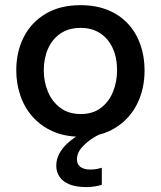

<svg xmlns="http://www.w3.org/2000/svg" viewBox="-20 -530 638 761"><path d="M301 12Q237 12 189 -9.5Q141 -31 108.8 -67.8Q76.5 -104.5 60.5 -151.8Q44.5 -199 44.5 -251Q44.5 -325.5 74.5 -383.8Q104.5 -442 161.5 -475.8Q218.5 -509.5 299 -509.5Q360.5 -509.5 408 -490Q455.5 -470.5 487.8 -435.2Q520 -400 536.5 -353Q553 -306 553 -251Q553 -176.5 523 -117Q493 -57.5 436.2 -22.8Q379.5 12 301 12ZM300.5 -78Q348.5 -78 380.5 -102.8Q412.5 -127.5 428.2 -167Q444 -206.5 444 -251Q444 -302.5 426.2 -340.2Q408.5 -378 376.2 -398.8Q344 -419.5 300 -419.5Q252.5 -419.5 219.8 -397.2Q187 -375 170.2 -336.8Q153.5 -298.5 153.5 -251Q153.5 -206.5 169.8 -167Q186 -127.5 218.8 -102.8Q251.5 -78 300.5 -78ZM322 211.5Q282 211.5 255.5 200.8Q229 190 216 170.8Q203 151.5 203 127Q203 102 214.8 79.5Q226.5 57 248.5 37Q270.5 17 301 -0.5V-22.5L357 -27.5L379.5 0Q339.5 19 312.2 45.8Q285 72.5 285 101Q285 121.5 299.2 131.8Q313.5 142 337.5 142Q354 142 365.5 139.5Q377 137 383.5 135V202.5Q372.5 206 356 208.8Q339.5 211.5 322 211.5Z"/></svg>

Font: Commissioner Thin Medium
Style: Regular
Weight: 500
Version: Version 1.000